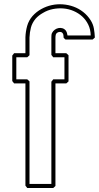

<svg xmlns="http://www.w3.org/2000/svg" viewBox="-20 -896 477 925"><path d="M102.5 -716.8Q103.5 -744.6 110.8 -771Q118.2 -797.4 136.7 -818.8Q155.3 -839.4 179.2 -852.5Q203.1 -865.7 229.2 -871.3Q255.4 -877 282.5 -875Q309.6 -873 334.5 -864Q359.4 -855 380.6 -838.4Q401.9 -821.8 417 -797.9Q428.7 -779.3 432.4 -758.3Q436 -737.3 437 -715.3Q434.6 -712.9 431.9 -710.4Q429.2 -708 426.3 -705.6H295.4Q293 -708 291 -709.7Q289.1 -711.4 286.6 -713.9Q286.1 -719.2 285.6 -725.8Q285.2 -732.4 281.2 -736.8Q278.3 -740.7 273.4 -741.7Q268.6 -742.7 263.7 -741.7Q258.8 -740.7 254.6 -737.5Q250.5 -734.4 249 -730Q248 -726.6 247.6 -722.7Q247.1 -718.8 247.1 -715.3V-639.6H299.3Q302.2 -637.2 304.9 -634.8Q307.6 -632.3 310.1 -629.9V-503.9Q307.6 -501.5 304.9 -499Q302.2 -496.6 299.3 -494.1H247.1V0Q244.6 2.4 241.9 4.9Q239.3 7.3 236.3 9.8H111.3Q108.9 6.8 106.9 3.9Q105 1 102.5 -1.5V-494.1H47.9Q45.4 -497.1 43.5 -500Q41.5 -502.9 39.1 -505.4V-628.4Q41.5 -630.9 43.5 -633.8Q45.4 -636.7 47.9 -639.6H102.5ZM122.1 -629.9Q119.6 -627.4 116.9 -625Q114.3 -622.6 111.3 -620.1H58.6V-513.7H111.3Q114.3 -511.2 116.9 -508.8Q119.6 -506.3 122.1 -503.9V-9.8H227.5V-502.4Q230 -504.9 231.9 -507.8Q233.9 -510.7 236.3 -513.7H290.5V-620.1H236.3Q233.9 -623 231.9 -626Q230 -628.9 227.5 -631.3V-716.8Q227.5 -722.2 228 -727.8Q228.5 -733.4 231 -737.8Q235.4 -746.6 243.7 -752.7Q252 -758.8 261.5 -760.7Q271 -762.7 280.5 -760Q290 -757.3 296.9 -749Q300.8 -743.7 302.5 -737.5Q304.2 -731.4 305.2 -725.1H417Q416.5 -753.9 405.3 -777.1Q394 -800.3 376 -816.7Q357.9 -833 334.7 -843Q311.5 -853 286.1 -855.2Q260.7 -857.4 234.9 -852.3Q209 -847.2 186.5 -833.5Q176.8 -828.1 167.7 -821Q158.7 -814 151.4 -805.7Q134.8 -785.6 128.9 -762.9Q123 -740.2 122.1 -715.3Z"/></svg>

Font: Preussische VI 9 Linie
Style: Regular
Weight: 400
Designer: Peter Wiegel
Foundry: Peter Wiegel
Version: Version 1.000 2009 initial release